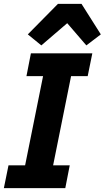

<svg xmlns="http://www.w3.org/2000/svg" viewBox="-24 -974 542 994"><path d="M276 -954H398L498 -796L423 -739L324 -854L190 -739L120 -796ZM314 0H-4L20 -118H106L199 -580H113L136 -698H454L430 -580H344L251 -118H337Z"/></svg>

Font: Aneliza
Style: Bold Italic
Weight: 700
Italic angle: -11.31°
Designer: Mike Abbink, Paul van der Laan, Pieter van Rosmalen
Foundry: Bold Monday
Version: Version 3.0